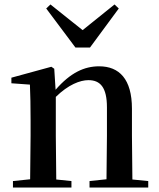

<svg xmlns="http://www.w3.org/2000/svg" viewBox="-20 -840 714 860"><path d="M206 -820 187 -802 318 -627H383L512 -802L493 -820L350 -705ZM456 0H644V-29L573 -36L571 -232V-353C571 -486 514 -543 424 -543C358 -543 296 -515 229 -438L223 -532L210 -541L31 -492V-467L114 -461C116 -412 117 -368 117 -301V-232L115 -37L38 -29V0H300V-29L232 -36L230 -232V-406C286 -461 339 -481 376 -481C429 -481 459 -449 459 -359V-232L457 -37L381 -29V0Z"/></svg>

Font: Noto Serif SC SemiBold
Style: Regular
Weight: 600
Designer: Ryoko NISHIZUKA 西塚涼子 (kana & ideographs); Frank Grießhammer (Latin, Greek & Cyrillic); Wenlong ZHANG 张文龙 (bopomofo); San
Foundry: Adobe
Version: Version 2.001;hotconv 1.1.0;makeotfexe 2.6.0